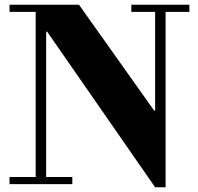

<svg xmlns="http://www.w3.org/2000/svg" viewBox="-20 -774 831 807"><path d="M632 13 178 -641H174V-30H284V0H20V-30H130V-724H20V-754H312L628 -309H632V-724H532V-754H776V-724H676V13Z"/></svg>

Font: Libre Bodoni
Style: Bold
Weight: 700
Designer: Pablo Impallari, Rodrigo Fuenzalida
Foundry: Impallari Type
Version: Version 2.005;gftools[0.9.23]